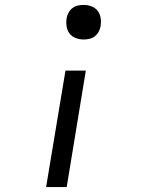

<svg xmlns="http://www.w3.org/2000/svg" viewBox="-20 -558 640 783"><path d="M321 -397Q304 -397 288.5 -403Q273 -409 263.5 -421.5Q254 -434 251.5 -451Q249 -468 252 -485Q254 -496 260 -507Q266 -518 276 -525.5Q286 -533 298 -535.5Q310 -538 321 -538Q338 -538 353.5 -532Q369 -526 378.5 -513.5Q388 -501 390.5 -484Q393 -467 390 -450Q388 -439 382 -428Q376 -417 366 -409.5Q356 -402 344.5 -399.5Q333 -397 321 -397ZM168 205 247 -270H330L252 205Z"/></svg>

Font: Iosevka Curly Extended Oblique
Style: Regular
Weight: 400
Width: 7
Italic angle: -9°
Monospace: yes
Designer: Belleve Invis
Foundry: Belleve Invis
Version: Version 11.1.0; ttfautohint (v1.8.3)